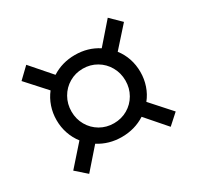

<svg xmlns="http://www.w3.org/2000/svg" viewBox="-118 -724 802 783"><g transform="rotate(-30 283.0 -333.0)"><path d="M174.3 -170.4 91.8 -76.2 42 -120.1 125.5 -214.4Q106.4 -238.8 96.2 -268.8Q85.9 -298.8 85.9 -332Q85.9 -365.2 96.2 -395.3Q106.4 -425.3 125.5 -449.7L42 -542L91.8 -589.8L174.8 -494.6Q223.1 -525.4 283.2 -525.4Q344.2 -525.4 392.1 -494.1L475.6 -589.8L524.4 -542L441.4 -449.2Q460.4 -424.8 470.5 -395Q480.5 -365.2 480.5 -332Q480.5 -298.8 470.2 -268.6Q460 -238.3 440.4 -213.9L524.4 -120.1L475.6 -76.2L393.1 -170.9Q344.2 -139.6 283.2 -139.6Q222.7 -139.6 174.3 -170.4ZM410.2 -332Q410.2 -367.7 393.3 -397.2Q376.5 -426.8 347.4 -443.8Q318.4 -460.9 283.2 -460.9Q248 -460.9 219 -443.8Q189.9 -426.8 173.1 -397.2Q156.2 -367.7 156.2 -332Q156.2 -296.4 173.1 -267.1Q189.9 -237.8 219 -220.9Q248 -204.1 283.2 -204.1Q318.4 -204.1 347.4 -220.9Q376.5 -237.8 393.3 -267.1Q410.2 -296.4 410.2 -332Z"/></g></svg>

Font: Reddit Sans Strawberry
Style: Regular
Weight: 400
Designer: Stephen Hutchings
Foundry: Reddit
Version: Version 1.013